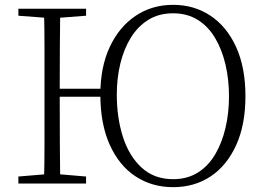

<svg xmlns="http://www.w3.org/2000/svg" viewBox="-20 -759 1096 794"><path d="M162 0Q164 -83 164 -166Q164 -249 164 -333V-390Q164 -474 164 -557.5Q164 -641 162 -723H229Q228 -641 227.5 -557Q227 -473 227 -387V-369Q227 -258 227.5 -170.5Q228 -83 229 0ZM56 0V-29L188 -40H206L336 -29V0ZM56 -694V-723H336V-694L206 -684H188ZM198 -359V-392H428V-359ZM696 15Q608 15 540 -30Q472 -75 433.5 -161Q395 -247 395 -368Q395 -481 433.5 -564Q472 -647 540 -693Q608 -739 696 -739Q783 -739 850.5 -694Q918 -649 956.5 -564.5Q995 -480 995 -361Q995 -243 956.5 -158.5Q918 -74 851 -29.5Q784 15 696 15ZM696 -18Q754 -18 797.5 -45Q841 -72 869.5 -120Q898 -168 912.5 -230Q927 -292 927 -361Q927 -430 912.5 -492Q898 -554 869.5 -602Q841 -650 797.5 -677Q754 -704 696 -704Q637 -704 593.5 -677Q550 -650 521 -603Q492 -556 477.5 -495.5Q463 -435 463 -368Q463 -272 488.5 -192.5Q514 -113 566 -65.5Q618 -18 696 -18Z"/></svg>

Font: Noto Serif KR
Style: Regular
Weight: 200
Designer: Ryoko NISHIZUKA 西塚涼子 (kana & ideographs); Frank Grießhammer (Latin, Greek & Cyrillic); Wenlong ZHANG 张文龙 (bopomofo); San
Foundry: Adobe
Version: Version 2.001;hotconv 1.1.0;makeotfexe 2.6.0